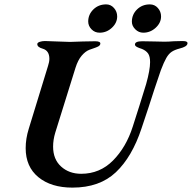

<svg xmlns="http://www.w3.org/2000/svg" viewBox="-20 -841 875 875"><path d="M97 -166Q97 -209 111 -254L199 -541Q205 -559 205 -573Q205 -610 175 -619Q149 -626 150 -641Q151 -647 161.5 -650.5Q172 -654 185 -654Q202 -654 240 -652Q280 -650 299 -650Q316 -650 358 -652L414 -653Q440 -653 437 -640Q435 -633 427 -629Q419 -625 407 -621Q395 -617 387 -614Q369 -607 352 -587Q335 -567 324 -532L232 -237Q222 -204 222 -173Q222 -115 258.5 -82Q295 -49 350 -49Q435 -49 495 -109.5Q555 -170 585 -264Q617 -363 646 -458Q664 -522 664 -558Q664 -584 655 -597Q646 -610 627 -618Q623 -619 614 -622.5Q605 -626 600 -629.5Q595 -633 595 -638Q595 -653 628 -653L685 -652Q700 -651 729 -651Q748 -651 772 -653L812 -654Q838 -654 834 -641Q831 -628 799 -620Q776 -614 762.5 -605Q749 -596 738 -577Q727 -558 713 -521Q683 -434 658 -355L625 -256Q582 -126 508 -56Q434 14 310 14Q213 14 155 -33.5Q97 -81 97 -166ZM382 -743Q382 -775 405.5 -798Q429 -821 464 -821Q485 -821 499.5 -804.5Q514 -788 514 -766Q514 -737 490 -714.5Q466 -692 434 -692Q412 -692 397 -707.5Q382 -723 382 -743ZM581 -742Q581 -775 604.5 -798Q628 -821 663 -821Q685 -821 699.5 -804.5Q714 -788 714 -766Q714 -737 689.5 -714.5Q665 -692 633 -692Q612 -692 596.5 -707.5Q581 -723 581 -742Z"/></svg>

Font: EB Garamond SemiBold
Style: Italic
Weight: 600
Italic angle: -17.2°
Designer: Georg Duffner and Octavio Pardo
Foundry: Georg Duffner
Version: Version 1.000